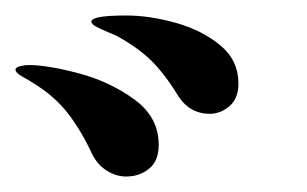

<svg xmlns="http://www.w3.org/2000/svg" viewBox="-241 -836 396 248"><path d="M-12 -714Q-30 -743 -47.5 -759.5Q-65 -776 -91 -790Q-98 -793 -105 -796Q-112 -799 -117.5 -802Q-123 -805 -123 -808Q-123 -816 -78 -816Q-48 -816 -14 -806.5Q20 -797 43.5 -777.5Q67 -758 67 -728Q67 -709 55.5 -699Q44 -689 30 -689Q3 -689 -12 -714ZM-122 -637Q-137 -669 -154 -690.5Q-171 -712 -197 -728Q-203 -732 -212 -737Q-221 -742 -221 -746Q-221 -749 -215 -750.5Q-209 -752 -204 -752Q-180 -752 -140 -741.5Q-100 -731 -68 -708Q-36 -685 -36 -649Q-36 -628 -48.5 -618Q-61 -608 -78 -608Q-91 -608 -103 -615.5Q-115 -623 -122 -637Z"/></svg>

Font: Shippori Mincho SemiBold
Style: Regular
Weight: 600
Designer: FONTDASU
Foundry: FONTDASU / Google Inc. / but / Adobe
Version: Version 3.110; ttfautohint (v1.8.3)